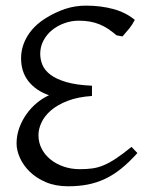

<svg xmlns="http://www.w3.org/2000/svg" viewBox="-20 -650 549 685"><path d="M470.2 -104Q440.4 -70.8 412.1 -48.1Q383.8 -25.4 354 -11.5Q324.2 2.4 292.2 8.5Q260.3 14.6 223.1 14.6Q178.2 14.6 143.8 0Q109.4 -14.6 86.2 -37.4Q63 -60.1 51 -86.9Q39.1 -113.8 39.1 -138.2Q39.1 -166.5 48.6 -193.1Q58.1 -219.7 74.2 -242.4Q90.3 -265.1 111.1 -282.5Q131.8 -299.8 154.8 -310.1Q107.9 -326.7 81.5 -360.1Q55.2 -393.6 55.2 -441.9Q55.2 -484.4 78.6 -522.5Q102.1 -560.5 146 -586.9Q177.7 -606.4 212.6 -618.2Q247.6 -629.9 287.1 -629.9Q339.8 -629.9 384.5 -617.7Q429.2 -605.5 460.9 -579.1Q452.6 -562.5 441.2 -548.3Q429.7 -534.2 417 -520L396 -523.9Q380.4 -537.1 365.7 -546.9Q351.1 -556.6 335 -563.2Q318.8 -569.8 300.8 -573Q282.7 -576.2 261.2 -576.2Q234.4 -576.2 209.5 -567.1Q184.6 -558.1 165.5 -542.5Q146.5 -526.9 135 -505.1Q123.5 -483.4 123.5 -458Q123.5 -438 131.3 -418.7Q139.2 -399.4 159.9 -383.5Q180.7 -367.7 216.6 -357.2Q252.4 -346.7 308.1 -344.2V-307.6Q257.8 -304.2 221.7 -290.3Q185.5 -276.4 162.4 -256.6Q139.2 -236.8 128.2 -213.4Q117.2 -189.9 117.2 -168Q117.2 -141.6 128.7 -119.4Q140.1 -97.2 160.2 -81.1Q180.2 -64.9 207 -55.7Q233.9 -46.4 265.1 -46.4Q289.1 -46.4 309.1 -49.1Q329.1 -51.8 349.6 -60.3Q370.1 -68.8 393.8 -84.5Q417.5 -100.1 449.2 -126Z"/></svg>

Font: Noto Serif Devanagari
Style: Bold
Weight: 700
Designer: Monotype Design Team
Foundry: Monotype Imaging Inc.
Version: Version 1.01